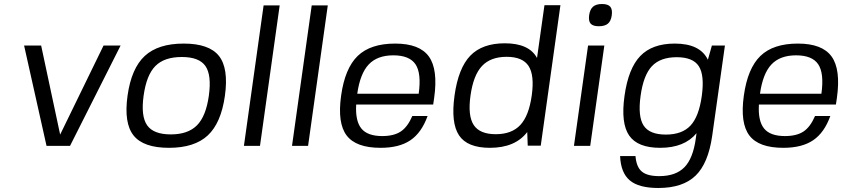

<svg xmlns="http://www.w3.org/2000/svg" viewBox="-20 -727 4207 957"><path d="M279.8 -56.2 496.1 -500H581.1L329.1 0H211.9L100.1 -500H185.1Z M895.5 -509.8Q1022.5 -509.8 1071.3 -448.2Q1120.1 -386.7 1101.1 -250Q1082 -113.8 1015.6 -52Q949.2 9.8 822.3 9.8Q694.8 9.8 645.8 -51.8Q596.7 -113.3 615.7 -250Q634.8 -386.2 701.4 -448Q768.1 -509.8 895.5 -509.8ZM695.8 -250Q681.6 -147.9 713.4 -102.5Q745.1 -57.1 831.5 -57.1Q917 -57.1 961.9 -102.5Q1006.8 -147.9 1021 -250Q1035.2 -353 1003.9 -397.9Q972.7 -442.9 886.2 -442.9Q798.8 -442.9 754.4 -397.9Q710 -353 695.8 -250Z M1195.8 0 1293.9 -700.2H1374L1275.9 0Z M1435.5 0 1533.7 -700.2H1613.8L1515.6 0Z M1755.4 -206.1Q1750.5 -124.5 1781 -86.7Q1811.5 -48.8 1885.3 -48.8Q1943.4 -48.8 1977.5 -71.5Q2011.7 -94.2 2035.2 -148.9H2111.3Q2081.5 -65.9 2025.9 -28.1Q1970.2 9.8 1877 9.8Q1754.4 9.8 1707.8 -51.8Q1661.1 -113.3 1680.2 -250Q1699.2 -386.7 1762.9 -448.2Q1826.7 -509.8 1949.7 -509.8Q2071.3 -509.8 2117.7 -445.3Q2164.1 -380.9 2144 -238.8L2139.2 -206.1ZM2066.9 -259.8Q2081.1 -361.8 2051 -406.5Q2021 -451.2 1940.4 -451.2Q1860.8 -451.2 1817.9 -405.8Q1774.9 -360.4 1760.7 -259.8Z M2421.9 9.8Q2309.6 9.8 2268.1 -52.2Q2226.6 -114.3 2245.6 -251Q2264.6 -387.7 2324.2 -449.5Q2383.8 -511.2 2496.1 -511.2Q2617.2 -511.2 2656.7 -438L2693.8 -701.2H2773.4L2675.3 -1H2610.4L2607.9 -68.8Q2547.9 9.8 2421.9 9.8ZM2451.2 -58.1Q2530.8 -58.1 2573.5 -104Q2616.2 -149.9 2630.4 -251Q2644.5 -352.1 2614.7 -397.9Q2585 -443.8 2505.4 -443.8Q2425.3 -443.8 2382.3 -397.9Q2339.4 -352.1 2325.2 -251Q2311 -149.9 2341.1 -104Q2371.1 -58.1 2451.2 -58.1Z M2921.9 0H2840.8L2911.1 -500H2992.2ZM2980.5 -707Q3010.3 -707 3021.7 -693.6Q3033.2 -680.2 3029.3 -650.9Q3025.4 -622.1 3010 -609.1Q2994.6 -596.2 2964.8 -596.2Q2935.5 -596.2 2924.1 -609.1Q2912.6 -622.1 2916.5 -650.9Q2920.4 -680.2 2935.8 -693.6Q2951.2 -707 2980.5 -707Z M3270.5 9.8Q3158.2 9.8 3116 -51.5Q3073.7 -112.8 3092.8 -249Q3111.8 -385.7 3171.4 -447.8Q3231 -509.8 3343.3 -509.8Q3469.7 -509.8 3508.3 -429.2L3528.3 -500H3593.3L3529.8 -49.8Q3510.3 87.4 3446.8 148.7Q3383.3 210 3261.2 210Q3164.1 210 3119.1 172.1Q3074.2 134.3 3070.8 50.8H3147.5Q3151.9 105.5 3179.2 128.2Q3206.5 150.9 3265.6 150.9Q3348.1 150.9 3391.4 106.7Q3434.6 62.5 3448.2 -37.1L3451.7 -63Q3391.6 9.8 3270.5 9.8ZM3298.8 -56.2Q3379.9 -56.2 3421.9 -101.3Q3463.9 -146.5 3478 -249Q3492.2 -352.1 3463.1 -397Q3434.1 -441.9 3353 -441.9Q3271.5 -441.9 3229.2 -397Q3187 -352.1 3172.9 -249Q3158.7 -146.5 3188 -101.3Q3217.3 -56.2 3298.8 -56.2Z M3762.7 -206.1Q3757.8 -124.5 3788.3 -86.7Q3818.8 -48.8 3892.6 -48.8Q3950.7 -48.8 3984.9 -71.5Q4019 -94.2 4042.5 -148.9H4118.7Q4088.9 -65.9 4033.2 -28.1Q3977.5 9.8 3884.3 9.8Q3761.7 9.8 3715.1 -51.8Q3668.5 -113.3 3687.5 -250Q3706.5 -386.7 3770.3 -448.2Q3834 -509.8 3957 -509.8Q4078.6 -509.8 4125 -445.3Q4171.4 -380.9 4151.4 -238.8L4146.5 -206.1ZM4074.2 -259.8Q4088.4 -361.8 4058.3 -406.5Q4028.3 -451.2 3947.8 -451.2Q3868.2 -451.2 3825.2 -405.8Q3782.2 -360.4 3768.1 -259.8Z"/></svg>

Font: Fivo Sans
Style: Italic
Weight: 400
Designer: Alexander Slobzheninov
Foundry: Alexander Slobzheninov
Version: 1.0